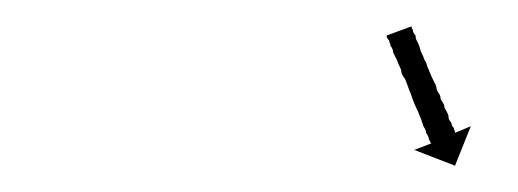

<svg xmlns="http://www.w3.org/2000/svg" viewBox="-20 -539 394 146"><path d="M293 -518Q293 -518 294 -516Q294 -515 294.5 -514Q295 -513 296 -512Q296 -510 296.5 -509Q297 -508 298 -506Q299 -504 300 -500Q302 -496 303 -493Q304 -492 304.5 -490Q305 -488 306 -486Q308 -481 309 -479Q310 -477 311 -475Q312 -473 312 -471Q313 -469 314 -467.5Q315 -466 315 -464Q316 -462 317 -460.5Q318 -459 318 -457Q320 -454 321 -451Q321 -449 321.5 -448Q322 -447 323 -446Q324 -442 325 -442Q325 -441 326 -439Q326 -439 326 -438.5Q326 -438 326 -438L338 -443L326 -413L295 -425L308 -430Q307 -431 307 -431Q307 -432 306.5 -432.5Q306 -433 306 -434Q306 -435 304 -438Q304 -440 302 -443Q301 -446 300 -449Q299 -451 298.5 -452.5Q298 -454 297 -456Q295 -460 294 -463Q292 -469 291 -471Q290 -474 288 -479Q287 -480 286 -482Q285 -484 285 -486Q283 -490 282 -493Q280 -497 279 -499Q279 -500 278.5 -501.5Q278 -503 277 -504Q277 -505 276.5 -506Q276 -507 276 -508Q275 -509 274 -511Q274 -511 274 -512L293 -519Q293 -519 293 -518Z"/></svg>

Font: FRB American Cursive Just Arrows Black
Style: Bold Italic
Weight: 900
Italic angle: -25°
Version: Version 2.0;Modular Font Editor K font №1